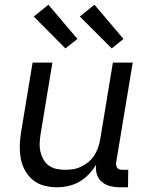

<svg xmlns="http://www.w3.org/2000/svg" viewBox="-20 -785 640 813"><path d="M221 8Q192 8 165 0.5Q138 -7 118 -24Q98 -41 85 -65Q72 -89 67.5 -116.5Q63 -144 64 -172.5Q65 -201 70 -230L118 -520H202L152 -218Q149 -199 148 -180Q147 -161 151 -143.5Q155 -126 163.5 -110.5Q172 -95 186 -84.5Q200 -74 218 -70Q236 -66 255 -66Q272 -66 289 -68.5Q306 -71 323 -79Q340 -87 354.5 -99Q369 -111 379 -126.5Q389 -142 395 -159Q401 -176 404 -193L458 -520H542L472 -98Q471 -92 472 -85.5Q473 -79 476.5 -74Q480 -69 486.5 -67.5Q493 -66 500 -66H523L522 8H487Q466 8 446 3Q426 -2 411 -15Q396 -28 390 -47.5Q384 -67 387 -88Q374 -66 356 -47Q338 -28 316 -15.5Q294 -3 269.5 2.5Q245 8 221 8ZM453 -580 318 -715 380 -765 503 -620ZM257 -580 123 -715 185 -765 308 -620Z"/></svg>

Font: Iosevka Extended
Style: Italic
Weight: 400
Width: 7
Italic angle: -9°
Monospace: yes
Designer: Belleve Invis
Foundry: Belleve Invis
Version: Version 32.5.0; ttfautohint (v1.8.4)